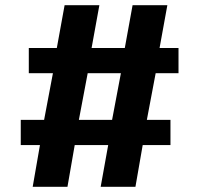

<svg xmlns="http://www.w3.org/2000/svg" viewBox="-20 -720 768 740"><path d="M91 -438V-535H199L229 -700H363L333 -535H461L491 -700H625L595 -535H668V-438H580L546 -258H637V-161H530L502 0H368L397 -161H268L240 0H106L134 -161H60V-258H150L184 -438ZM318 -438 284 -258H412L446 -438Z"/></svg>

Font: Georama SemiExpanded SemiBold
Style: Regular
Weight: 600
Width: 6
Designer: Jean-Baptiste Levee
Foundry: Production Type
Version: Version 1.001